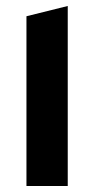

<svg xmlns="http://www.w3.org/2000/svg" viewBox="-20 -618 313 638"><path d="M67.9 -564 205.1 -598.1V0H67.9Z"/></svg>

Font: Wesal
Style: Regular
Weight: 700
Designer: Ahmed zaza
Foundry: Ahmed zaza
Version: Version 2.01